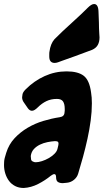

<svg xmlns="http://www.w3.org/2000/svg" viewBox="-57 -928 515 955"><path d="M231 -618Q222 -615 215 -615Q188 -615 188 -647V-657Q188 -668 189 -671Q194 -710 214 -733L255 -773Q287 -803 317 -830Q347 -857 375 -885L379 -889Q398 -908 411 -908Q432 -908 433 -869L435 -816Q435 -802 435.5 -787Q436 -772 437 -758L438 -742Q438 -720 429.5 -704.5Q421 -689 401 -680L382 -673Q316 -648 250 -625ZM71 -484Q113 -526 165 -549.5Q217 -573 274 -573Q331 -573 359.5 -551Q388 -529 396 -468Q400 -445 400 -414Q400 -373 394 -328Q388 -283 378 -237.5Q368 -192 356 -148Q344 -104 332 -65Q327 -47 311.5 -34Q296 -21 276 -19L255 -17Q240 -17 231 -23Q222 -29 222 -46Q222 -62 213 -62Q207 -62 196 -54Q168 -31 133 -13Q98 5 61 7Q37 7 18.5 -2.5Q0 -12 -12 -28Q-24 -44 -30.5 -64.5Q-37 -85 -37 -107Q-37 -108 -36.5 -123Q-36 -138 -26 -168Q-13 -210 15.5 -240.5Q44 -271 80.5 -292.5Q117 -314 158.5 -326.5Q200 -339 240 -345Q263 -348 264 -369Q265 -374 265 -378Q265 -382 265 -386Q265 -411 256.5 -423.5Q248 -436 226 -436Q197 -436 174 -425Q151 -414 131 -394Q114 -377 102 -377Q91 -377 82 -389L62 -418Q53 -430 53 -444Q53 -448 55 -459Q57 -470 71 -484ZM233 -205Q234 -208 234 -213Q234 -222 229 -224Q224 -226 216 -226Q199 -225 179 -221Q159 -217 141.5 -208.5Q124 -200 111.5 -186.5Q99 -173 96 -152Q96 -144 97.5 -135.5Q99 -127 108 -124Q113 -121 121 -121Q134 -121 151.5 -126.5Q169 -132 185.5 -141.5Q202 -151 214 -163Q226 -175 229 -188Z"/></svg>

Font: Bangerz 2
Style: Regular
Weight: 400
Designer: vernon adams
Foundry: Vernon Adams
Version: Version 2.10;December 28, 2023;FontCreator 13.0.0.2683 64-bi